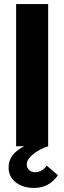

<svg xmlns="http://www.w3.org/2000/svg" viewBox="-20 -717 315 941"><path d="M59 -697H216V0H59ZM22 104Q22 38 98 0H216Q203 3 177.5 16Q152 29 131.5 48.5Q111 68 111 90Q111 106 123 116.5Q135 127 153 127Q185 127 209 95L264 142Q221 204 147 204Q92 204 57 176.5Q22 149 22 104Z"/></svg>

Font: Hanken Grotesk Black
Style: Regular
Weight: 900
Designer: Alfredo Marco Pradil
Foundry: Hanken Design Co.
Version: Version 3.014